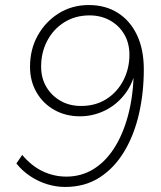

<svg xmlns="http://www.w3.org/2000/svg" viewBox="-20 -733 640 761"><path d="M238 8Q202 8 166.5 -3Q131 -14 99.5 -35Q68 -56 45 -85L68 -119Q105 -75 149.5 -54Q194 -33 243 -33Q301 -33 348.5 -61.5Q396 -90 431 -143.5Q466 -197 486.5 -271.5Q507 -346 510 -438L511 -464H519Q509 -405 476 -361.5Q443 -318 396 -295Q349 -272 297 -272Q240 -272 195 -297.5Q150 -323 124.5 -367.5Q99 -412 99 -468Q99 -538 130 -593Q161 -648 213.5 -680.5Q266 -713 332 -713Q398 -713 447 -682Q496 -651 523 -594Q550 -537 550 -458Q550 -366 531 -282.5Q512 -199 473 -133.5Q434 -68 375.5 -30Q317 8 238 8ZM301 -313Q359 -313 402 -340.5Q445 -368 469 -414.5Q493 -461 493 -516Q493 -562 472.5 -597Q452 -632 416 -652Q380 -672 335 -672Q278 -672 234.5 -644.5Q191 -617 167 -571Q143 -525 143 -469Q143 -423 164 -388Q185 -353 220.5 -333Q256 -313 301 -313Z"/></svg>

Font: Nunito Sans 12pt ExtraLight 12pt ExtraLight
Style: Italic
Weight: 250
Italic angle: -9°
Version: Version 3.101;gftools[0.9.27]